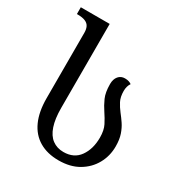

<svg xmlns="http://www.w3.org/2000/svg" viewBox="-179 -889 973 1031"><g transform="rotate(30 307.5 -374.0)"><path d="M331 12Q261 12 211 -17.5Q161 -47 135 -104.5Q109 -162 109 -246V-650Q109 -673 101.5 -688Q94 -703 76 -710.5Q58 -718 28 -718H24V-760H203V-239Q203 -172 218 -127.5Q233 -83 262 -61.5Q291 -40 331 -40Q396 -40 429.5 -87Q463 -134 463 -205Q463 -250 448 -279.5Q433 -309 414 -337Q395 -365 380.5 -397.5Q366 -430 366 -482Q366 -512 381 -530Q396 -548 421 -548Q435 -548 445.5 -544.5Q456 -541 462 -536Q455 -526 451.5 -513.5Q448 -501 448 -486Q448 -449 461 -424Q474 -399 492 -376Q508 -356 523.5 -333Q539 -310 549.5 -279.5Q560 -249 560 -206Q560 -147 532.5 -97.5Q505 -48 454 -18Q403 12 331 12Z"/></g></svg>

Font: Noto Serif Georgian
Style: Regular
Weight: 400
Designer: Monotype Design Team, Akaki Razmadze
Foundry: Google LLC
Version: Version 2.002